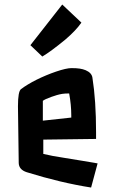

<svg xmlns="http://www.w3.org/2000/svg" viewBox="-20 -796 508 851"><path d="M114.7 -595.7 255.9 -775.9 340.8 -695.8Q316.9 -661.1 269 -620.1Q204.1 -566.9 167.5 -545.4ZM59.6 -325.2Q59.6 -390.6 73 -400.9Q86.4 -411.1 103.8 -421.6Q121.1 -432.1 141.6 -442.4Q162.1 -452.6 184.3 -461.9Q206.5 -471.2 228 -478.5Q273.9 -494.1 296.6 -494.1Q319.3 -494.1 333.5 -491.9Q347.7 -489.7 359.4 -484.9Q386.2 -473.6 389.6 -452.1Q405.8 -350.1 405.8 -209V-180.2L171.9 -177.2V-113.8Q210 -104.5 262.7 -96.7L346.7 -83Q378.9 -78.1 412.6 -71.8L383.8 35.2Q249.5 14.2 98.6 -32.7Q64 -43.9 63 -73.2ZM295.9 -285.2Q295.9 -331.1 286.6 -381.8Q267.1 -381.8 255.4 -379.9Q243.7 -377.9 231.9 -374.5Q220.2 -371.1 208 -366.7Q179.2 -356.4 169.9 -349.1V-261.2L295.9 -274.9Z"/></svg>

Font: Passero One
Style: Regular
Weight: 400
Designer: Viktoriya Grabowska
Foundry: Viktoriya Grabowska
Version: Version 1.003